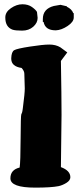

<svg xmlns="http://www.w3.org/2000/svg" viewBox="-20 -859 370 882"><path d="M152.8 -776.4Q152.8 -753.9 132.6 -736.1Q112.3 -718.3 81.5 -718.3Q50.8 -718.3 37.6 -722.7Q4.4 -734.9 4.4 -777.8Q4.4 -778.3 4.4 -779.3Q4.4 -803.7 30.3 -821.5Q56.2 -839.4 82.8 -839.4Q109.4 -839.4 127 -826.7Q144.5 -814 149.9 -804.2L152.8 -777.3ZM235.4 -719.7Q187.5 -719.7 180.2 -758.3H176.8V-771.5Q176.8 -818.4 227.1 -831.5L257.8 -836.9L287.1 -830.1V-828.1Q310.1 -816.9 316.4 -798.8H318.8V-778.8Q318.8 -758.3 290.5 -739.5Q262.2 -720.7 236.8 -719.7ZM259.8 -91.3Q303.2 -75.2 303.2 -44.9Q303.2 -30.3 285.2 -19Q267.1 -7.8 249 -3.9Q214.8 2.9 141.6 2.9Q28.3 2.9 27.8 -39.1V-40Q27.8 -79.1 70.3 -89.4Q74.2 -115.7 74.7 -222.2Q75.2 -328.6 77.9 -334Q80.6 -339.4 81.1 -341.3Q81.5 -343.3 82.3 -345.9Q83 -348.6 83.5 -352.3Q84 -356 84.7 -360.6Q85.4 -365.2 85.9 -370.6Q93.8 -430.2 93.8 -452.6L91.8 -520Q91.8 -533.2 79.1 -546.9Q32.7 -553.7 31.7 -587.9V-591.8Q32.7 -621.1 45.2 -628.4Q57.6 -635.7 117.4 -645Q177.2 -654.3 206.8 -654.3Q236.3 -654.3 257.3 -641.6L289.1 -618.2L259.8 -579.1Q262.7 -414.1 262.7 -332Z"/></svg>

Font: Drukaatie burti
Style: Heavy
Weight: 800
Version: Version 0.14